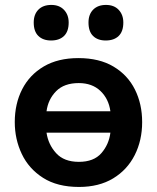

<svg xmlns="http://www.w3.org/2000/svg" viewBox="-20 -747 638 780"><path d="M301 12.5Q213 12.5 155 -24.5Q97 -61.5 68.5 -121.5Q40 -181.5 40 -251Q40 -325.5 70 -384.2Q100 -443 157.8 -477Q215.5 -511 298.5 -511Q383.5 -511 441.2 -476.5Q499 -442 528.2 -383.2Q557.5 -324.5 557.5 -251Q557.5 -176.5 527.2 -116.8Q497 -57 439.5 -22.2Q382 12.5 301 12.5ZM300 -409.5Q240.5 -409.5 208 -376.5Q175.5 -343.5 169 -295H428.5Q421.5 -345.5 388 -377.5Q354.5 -409.5 300 -409.5ZM300.5 -89.5Q361 -89.5 391.8 -124.8Q422.5 -160 428.5 -208H169Q176 -160 208 -124.8Q240 -89.5 300.5 -89.5ZM409.5 -582.5Q377 -582.5 358.2 -600.8Q339.5 -619 339.5 -655.5Q339.5 -688.5 358.5 -707.8Q377.5 -727 410.5 -727Q443.5 -727 462.2 -707Q481 -687 481 -655.5Q481 -619 462 -600.8Q443 -582.5 409.5 -582.5ZM187.5 -582.5Q155 -582.5 136 -600.8Q117 -619 117 -655.5Q117 -688.5 136 -707.8Q155 -727 188.5 -727Q221 -727 240 -707Q259 -687 259 -655.5Q259 -619 240 -600.8Q221 -582.5 187.5 -582.5Z"/></svg>

Font: Commissioner SemiBold
Style: Regular
Weight: 600
Designer: Kostas Bartsokas
Foundry: Kostas Bartsokas
Version: Version 1.000; ttfautohint (v1.8.3)